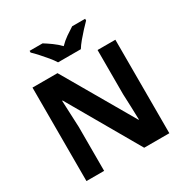

<svg xmlns="http://www.w3.org/2000/svg" viewBox="-206 -1102 1226 1270"><g transform="rotate(-30 406.5 -467.0)"><path d="M723 0H531L220 -540H216Q218 -489 220.5 -438Q223 -387 225 -336V0H90V-714H281L591 -179H594Q593 -229 591 -278Q589 -327 587 -376V-714H723ZM320 -774Q306 -797 283.5 -824Q261 -851 237.5 -877Q214 -903 195 -921V-934H294Q320 -918 350 -896.5Q380 -875 406 -848Q432 -875 463 -896.5Q494 -918 520 -934H619V-921Q601 -903 577 -877Q553 -851 530.5 -824Q508 -797 494 -774Z"/></g></svg>

Font: Noto Sans Ethiopic
Style: Bold
Weight: 700
Designer: Monotype Design Team
Foundry: Monotype Imaging Inc.
Version: Version 2.102; ttfautohint (v1.8.4.7-5d5b)